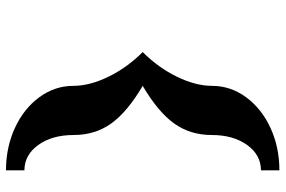

<svg xmlns="http://www.w3.org/2000/svg" viewBox="-172 -692 930 625"><g transform="rotate(-90 292.5 -380.0)"><path d="M165 -155Q165 -225 202.5 -277.5Q240 -330 325 -380Q240 -430 202.5 -482.5Q165 -535 165 -605Q165 -675 132.5 -720Q100 -765 50 -765V-825Q125 -825 188 -796Q251 -767 288 -716.5Q325 -666 325 -606Q325 -553 354.5 -492Q384 -431 435 -380Q384 -329 354.5 -268Q325 -207 325 -154Q325 -94 288 -43.5Q251 7 188 36Q125 65 50 65V5Q100 5 132.5 -40Q165 -85 165 -155Z"/></g></svg>

Font: Otomanopee
Style: Regular
Weight: 400
Designer: Das Ende der Wildnis
Foundry: Gutenberg Labo
Version: Version 3.000